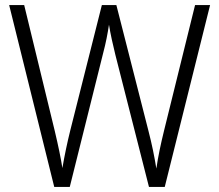

<svg xmlns="http://www.w3.org/2000/svg" viewBox="-20 -734 860 754"><path d="M805 -714H746L624 -220C611 -167 601 -120 594 -72C586 -121 577 -166 563 -220L437 -714H380L256 -222C244 -174 233 -121 225 -74C219 -113 209 -161 195 -220L75 -714H16L193 0H254L385 -525C396 -566 403 -604 408 -637C414 -599 423 -560 433 -519L565 0H627Z"/></svg>

Font: Noto Sans Devanagari SemiCondensed Light
Style: Regular
Weight: 300
Width: 4
Designer: Jelle Bosma - Monotype Design Team
Foundry: Monotype Imaging Inc.
Version: Version 2.004